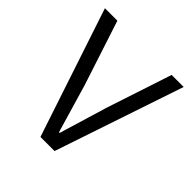

<svg xmlns="http://www.w3.org/2000/svg" viewBox="-186 -839 981 981"><g transform="rotate(45 304.5 -349.0)"><path d="M252 0 20 -698H110L225 -346L302 -84H307L386 -346L502 -698H589L354 0Z"/></g></svg>

Font: IBM Plex Sans Arabic
Style: Regular
Weight: 400
Designer: Mike Abbink, Paul van der Laan, Pieter van Rosmalen, Wael Morcos, Khajak Apelian
Foundry: Bold Monday
Version: Version 1.005